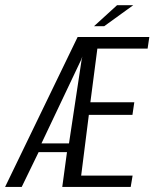

<svg xmlns="http://www.w3.org/2000/svg" viewBox="-50 -737 611 757"><path d="M-29.9 0 256 -591H538.7L532 -545.5H333.9L306.3 -333.7H479.5L472.2 -284.2H300.3L270 -44.6H472.8L465.3 0H195.5L214.1 -137.3H102.3L35.6 0ZM113.4 -171.5H222L271.6 -500.1L274.7 -514.4L270 -501.5ZM320.6 -633.6 411.6 -716.6H475.5L360.7 -633.6Z"/></svg>

Font: Alumni Sans Thin
Style: Italic
Weight: 100
Italic angle: -8°
Designer: Robert E. Leuschke
Foundry: Robert E. Leuschke
Version: Version 1.016